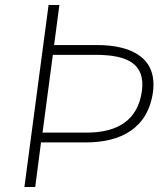

<svg xmlns="http://www.w3.org/2000/svg" viewBox="-20 -743 645 763"><path d="M588 -378C605 -508 510 -564 365 -564H195L216 -723H173L77 0H120L143 -177H321C459 -177 568 -232 588 -378ZM544 -382C528 -262 443 -216 324 -216H149L190 -525H361C487 -525 558 -489 544 -382Z"/></svg>

Font: United Sans Thin
Style: Italic
Weight: 100
Italic angle: -8°
Designer: Pablo Impallari, Rodrigo Fuenzalida (Modified by Dan O. Williams)
Version: Version 1.000;PS 001.000;hotconv 1.0.88;makeotf.lib2.5.64775